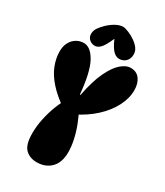

<svg xmlns="http://www.w3.org/2000/svg" viewBox="-226 -1013 957 1113"><g transform="rotate(30 252.0 -456.5)"><path d="M213 9Q166 9 137 -20Q108 -49 108 -124Q108 -174 119 -224.5Q130 -275 147.5 -319.5Q165 -364 184 -392L190 -340Q126 -384 85.5 -429.5Q45 -475 26.5 -522Q8 -569 8 -615Q8 -650 21.5 -675Q35 -700 57.5 -713.5Q80 -727 106 -727Q152 -727 187 -664Q222 -601 235 -456H239Q259 -558 288.5 -620Q318 -682 351 -710Q384 -738 413 -738Q454 -738 475 -709Q496 -680 496 -635Q496 -581 467.5 -526Q439 -471 387 -423Q335 -375 262 -339L271 -382Q291 -347 308 -303Q325 -259 334.5 -215Q344 -171 344 -133Q344 -64 308 -27.5Q272 9 213 9ZM256 -922Q270 -922 294.5 -912Q319 -902 343 -885Q366 -868 377.5 -851Q389 -834 389 -813Q389 -784 371.5 -766.5Q354 -749 328 -749Q301 -749 279.5 -777Q258 -805 240 -853L257 -862Q233 -800 212.5 -772Q192 -744 167 -744Q145 -744 130 -758.5Q115 -773 115 -794Q115 -816 128 -835Q141 -854 163 -875Q190 -899 213.5 -910.5Q237 -922 256 -922Z"/></g></svg>

Font: DynaPuff Condensed SemiBold
Style: Regular
Weight: 600
Width: 3
Designer: Toshi Omagari, Jennifer Daniel
Foundry: Google Fonts
Version: Version 2.000